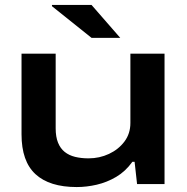

<svg xmlns="http://www.w3.org/2000/svg" viewBox="-20 -744 756 776"><path d="M290 12Q180 12 123.5 -40Q67 -92 67 -201V-527H205V-225Q205 -191 214.5 -167.5Q224 -144 241.5 -130Q259 -116 283.5 -110Q308 -104 338 -104Q382 -104 420.5 -122Q459 -140 483 -172Q507 -204 507 -247V-527H645V0H534L524 -90H515Q487 -51 449.5 -29Q412 -7 371 2.5Q330 12 290 12ZM466 -591H350L190 -719V-724H350Z"/></svg>

Font: Archivo SemiBold Expanded SemiBold
Style: Regular
Weight: 600
Width: 7
Version: Version 2.001